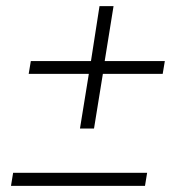

<svg xmlns="http://www.w3.org/2000/svg" viewBox="-20 -645 579 629"><path d="M242 -224 271 -403H74L81 -445H278L306 -625H352L323 -445H520L513 -403H317L288 -224ZM16 -36 23 -79H462L455 -36Z"/></svg>

Font: MuseoModerno Thin ExtraLight
Style: Italic
Weight: 250
Italic angle: -9°
Version: Version 1.003